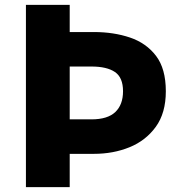

<svg xmlns="http://www.w3.org/2000/svg" viewBox="-20 -765 751 785"><path d="M86 0V-745H265V-634H364Q445 -634 511.5 -611.5Q578 -589 618 -536.5Q658 -484 658 -392Q658 -303 617 -246.5Q576 -190 509.5 -163Q443 -136 364 -136H265V0ZM265 -277H354Q420 -277 451.5 -307Q483 -337 483 -392Q483 -448 450 -470.5Q417 -493 354 -493H265Z"/></svg>

Font: Noto Sans KR Thin Black
Style: Regular
Weight: 900
Version: Version 2.004-H2;hotconv 1.0.118;makeotfexe 2.5.65603